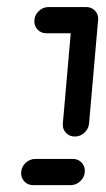

<svg xmlns="http://www.w3.org/2000/svg" viewBox="-20 -539 310 559"><path d="M80 -477Q80 -494.1 92.4 -506.3Q104.8 -518.5 121.5 -518.5H230.7Q245.6 -518.5 255.7 -508.7Q265.9 -498.9 265.9 -484.4Q265.9 -467.4 253.5 -454.8Q241.1 -442.2 224.1 -442.2H114.8Q100 -442.2 90 -452.2Q80 -462.2 80 -477ZM230.7 -518.5Q246.7 -518.5 256.9 -507.4Q267 -496.3 265.6 -480.4L239.3 -179.6Q237.8 -163.7 225.7 -152.6Q213.7 -141.5 197.8 -141.5Q181.9 -141.5 171.7 -152.6Q161.5 -163.7 163 -179.6L189.3 -480.4Q191.1 -496.3 203 -507.4Q214.8 -518.5 230.7 -518.5ZM41.5 -34.8Q41.5 -51.9 53.9 -64.1Q66.3 -76.3 83 -76.3H192.2Q207 -76.3 217 -66.3Q227 -56.3 227 -41.5Q227 -24.4 214.6 -12.2Q202.2 0 185.6 0H76.3Q61.5 0 51.5 -10Q41.5 -20 41.5 -34.8Z"/></svg>

Font: 26F Galaxy Sans
Style: Bold Italic
Weight: 700
Italic angle: -5°
Designer: C₂₉H₂₅N₃O₅
Version: Version 1.200